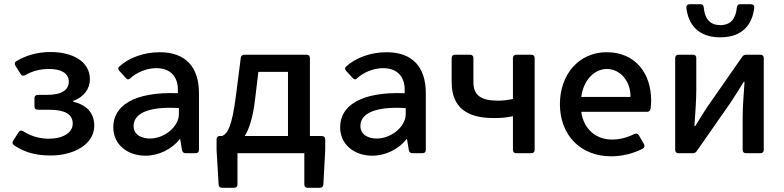

<svg xmlns="http://www.w3.org/2000/svg" viewBox="-20 -723 3700 906"><path d="M46.9 -37.1C101.6 0 158.2 10.7 219.7 10.7C327.1 10.7 424.8 -41 424.8 -129.9C424.8 -195.3 382.8 -229.5 325.2 -243.2V-247.1C377 -264.6 404.3 -305.7 404.3 -348.6C404.3 -436.5 317.4 -477.5 218.8 -477.5C156.2 -477.5 103.5 -461.9 57.6 -434.6C48.8 -429.7 47.9 -421.9 52.7 -413.1L77.1 -374C82 -365.2 89.8 -363.3 98.6 -368.2C132.8 -387.7 167 -397.5 212.9 -397.5C268.6 -397.5 304.7 -377 304.7 -337.9C304.7 -298.8 271.5 -275.4 203.1 -275.4H158.2C148.4 -275.4 142.6 -269.5 142.6 -259.8V-220.7C142.6 -210.9 148.4 -205.1 158.2 -205.1H213.9C285.2 -205.1 323.2 -184.6 323.2 -139.6C323.2 -94.7 273.4 -68.4 210.9 -68.4C170.9 -68.4 129.9 -78.1 89.8 -103.5C81.1 -109.4 72.3 -107.4 67.4 -98.6L42 -58.6C37.1 -49.8 38.1 -43 46.9 -37.1Z M733.4 -476.6C659.2 -476.6 586.9 -450.2 542 -408.2C536.1 -402.3 537.1 -394.5 543.9 -387.7L574.2 -354.5C581.1 -346.7 588.9 -346.7 595.7 -354.5C626 -381.8 671.9 -401.4 717.8 -401.4C788.1 -401.4 821.3 -356.4 819.3 -294.9V-283.2C610.4 -291 514.6 -222.7 514.6 -123C514.6 -37.1 585.9 11.7 666 11.7C728.5 11.7 791 -18.6 829.1 -67.4H830.1L838.9 -14.6C839.8 -5.9 846.7 0 855.5 0H903.3C913.1 0 918.9 -5.9 918.9 -15.6V-283.2C918.9 -407.2 855.5 -476.6 733.4 -476.6ZM687.5 -69.3C650.4 -69.3 610.4 -85 610.4 -128.9C610.4 -181.6 668.9 -222.7 824.2 -212.9V-184.6C824.2 -126 756.8 -69.3 687.5 -69.3Z M1442.4 -81.1V-449.2C1442.4 -459 1436.5 -464.8 1426.8 -464.8H1132.8C1123 -464.8 1117.2 -459 1116.2 -450.2L1092.8 -267.6C1074.2 -125 1054.7 -93.8 1028.3 -81.1H1015.6C1007.8 -81.1 1002 -75.2 1002 -65.4V-14.6L1011.7 148.4C1012.7 159.2 1018.6 163.1 1028.3 163.1H1085C1094.7 163.1 1100.6 157.2 1100.6 147.5V0H1416V147.5C1416 157.2 1421.9 163.1 1431.6 163.1H1489.3C1499 163.1 1504.9 158.2 1505.9 147.5L1514.6 -14.6V-65.4C1514.6 -75.2 1508.8 -81.1 1499 -81.1ZM1182.6 -246.1 1199.2 -383.8H1338.9V-81.1H1134.8C1156.2 -115.2 1172.9 -168 1182.6 -246.1Z M1803.7 -476.6C1729.5 -476.6 1657.2 -450.2 1612.3 -408.2C1606.4 -402.3 1607.4 -394.5 1614.3 -387.7L1644.5 -354.5C1651.4 -346.7 1659.2 -346.7 1666 -354.5C1696.3 -381.8 1742.2 -401.4 1788.1 -401.4C1858.4 -401.4 1891.6 -356.4 1889.6 -294.9V-283.2C1680.7 -291 1585 -222.7 1585 -123C1585 -37.1 1656.2 11.7 1736.3 11.7C1798.8 11.7 1861.3 -18.6 1899.4 -67.4H1900.4L1909.2 -14.6C1910.2 -5.9 1917 0 1925.8 0H1973.6C1983.4 0 1989.3 -5.9 1989.3 -15.6V-283.2C1989.3 -407.2 1925.8 -476.6 1803.7 -476.6ZM1757.8 -69.3C1720.7 -69.3 1680.7 -85 1680.7 -128.9C1680.7 -181.6 1739.3 -222.7 1894.5 -212.9V-184.6C1894.5 -126 1827.1 -69.3 1757.8 -69.3Z M2400.4 -174.8V-15.6C2400.4 -5.9 2406.2 0 2416 0H2487.3C2497.1 0 2502.9 -5.9 2502.9 -15.6V-449.2C2502.9 -459 2497.1 -464.8 2487.3 -464.8H2416C2406.2 -464.8 2400.4 -459 2400.4 -449.2V-255.9C2376 -251 2355.5 -248 2329.1 -248C2249 -248 2213.9 -274.4 2213.9 -335V-449.2C2213.9 -459 2208 -464.8 2198.2 -464.8H2127C2117.2 -464.8 2111.3 -459 2111.3 -449.2V-335C2111.3 -213.9 2186.5 -166 2307.6 -166C2350.6 -166 2368.2 -168 2400.4 -174.8Z M3052.7 -248C3052.7 -378.9 2976.6 -476.6 2842.8 -476.6C2711.9 -476.6 2622.1 -372.1 2622.1 -231.4C2622.1 -85 2719.7 14.6 2864.3 14.6C2917 14.6 2969.7 1 3012.7 -21.5C3021.5 -26.4 3023.4 -34.2 3018.6 -43L2995.1 -84C2990.2 -92.8 2982.4 -94.7 2973.6 -90.8C2933.6 -71.3 2900.4 -64.5 2868.2 -64.5C2791 -64.5 2734.4 -114.3 2722.7 -195.3H3033.2C3042 -195.3 3048.8 -200.2 3049.8 -210C3051.8 -222.7 3052.7 -236.3 3052.7 -248ZM2955.1 -265.6H2722.7C2733.4 -344.7 2784.2 -397.5 2843.8 -397.5C2905.3 -397.5 2956.1 -341.8 2955.1 -265.6Z M3218.8 -686.5C3227.5 -609.4 3272.5 -546.9 3378.9 -546.9C3485.4 -546.9 3530.3 -609.4 3539.1 -686.5C3540 -697.3 3533.2 -703.1 3523.4 -703.1H3472.7C3462.9 -703.1 3458 -698.2 3457 -687.5C3452.1 -638.7 3431.6 -604.5 3378.9 -604.5C3326.2 -604.5 3305.7 -638.7 3300.8 -687.5C3299.8 -698.2 3294.9 -703.1 3285.2 -703.1H3234.4C3224.6 -703.1 3217.8 -697.3 3218.8 -686.5ZM3166 -449.2V-15.6C3166 -5.9 3171.9 0 3181.6 0H3249C3256.8 0 3262.7 -2.9 3267.6 -9.8L3427.7 -239.3C3445.3 -265.6 3472.7 -309.6 3489.3 -336.9H3493.2C3489.3 -277.3 3484.4 -216.8 3484.4 -168V-15.6C3484.4 -5.9 3490.2 0 3500 0H3568.4C3578.1 0 3584 -5.9 3584 -15.6V-449.2C3584 -459 3578.1 -464.8 3568.4 -464.8H3501C3493.2 -464.8 3487.3 -461.9 3482.4 -455.1L3323.2 -226.6C3304.7 -200.2 3278.3 -156.2 3260.7 -127.9H3256.8C3260.7 -186.5 3265.6 -249 3265.6 -297.9V-449.2C3265.6 -459 3259.8 -464.8 3250 -464.8H3181.6C3171.9 -464.8 3166 -459 3166 -449.2Z"/></svg>

Font: Ed Sans Neue Medium
Style: Regular
Weight: 500
Designer: Stephen Hutchings
Version: Version 1.004;PS 001.004;hotconv 1.0.88;makeotf.lib2.5.64775